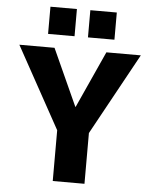

<svg xmlns="http://www.w3.org/2000/svg" viewBox="-62 -1004 836 1055"><g transform="rotate(5 356.0 -476.5)"><path d="M393 -803V-953H539V-803ZM173 -803V-953H319V-803ZM215 -730 357 -417H359L501 -730H691L444 -280V0H269V-280L21 -730Z"/></g></svg>

Font: M PLUS 1p ExtraBold
Style: Regular
Weight: 800
Version: Version 1.062